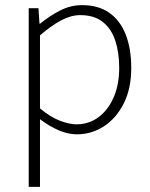

<svg xmlns="http://www.w3.org/2000/svg" viewBox="-20 -512 584 749"><path d="M92 217V-480H130L134 -420H137Q172 -449 213.5 -470.5Q255 -492 300 -492Q364 -492 406.5 -462Q449 -432 470.5 -377Q492 -322 492 -247Q492 -166 462.5 -108Q433 -50 385 -19Q337 12 280 12Q246 12 209.5 -3.5Q173 -19 136 -47V42V217ZM278 -27Q327 -27 364.5 -55Q402 -83 423.5 -132.5Q445 -182 445 -247Q445 -306 430 -352.5Q415 -399 381.5 -426Q348 -453 293 -453Q257 -453 218.5 -432.5Q180 -412 136 -374V-89Q177 -55 214 -41Q251 -27 278 -27Z"/></svg>

Font: Mada Light
Style: Regular
Weight: 300
Designer: Khaled Hosny
Version: Version 1.5